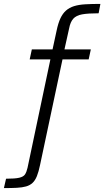

<svg xmlns="http://www.w3.org/2000/svg" viewBox="-86 -763 534 983"><path d="M-66 200 -55 152Q-9 152 12.5 147Q34 142 42 130Q50 118 55 96L172 -459H66L77 -510H183L204 -607Q212 -645 223.5 -669.5Q235 -694 252 -709Q269 -724 293 -731.5Q317 -739 350.5 -741Q384 -743 428 -743L419 -695Q365 -695 334.5 -689.5Q304 -684 289 -667Q274 -650 268 -618L244 -510H379L368 -459H234L119 82Q112 116 103 138.5Q94 161 80.5 173.5Q67 186 47.5 191.5Q28 197 0.5 198.5Q-27 200 -66 200Z"/></svg>

Font: Saira Thin Light
Style: Italic
Weight: 300
Italic angle: -12°
Version: Version 1.101